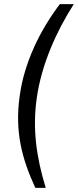

<svg xmlns="http://www.w3.org/2000/svg" viewBox="-20 -743 375 924"><path d="M150 161H200C154 10 136 -125 157 -272C180 -434 252 -593 335 -723H268C173 -598 97 -443 75 -283C50 -109 86 22 150 161Z"/></svg>

Font: United Sans
Style: Italic
Weight: 400
Italic angle: -8°
Designer: Pablo Impallari, Rodrigo Fuenzalida (Modified by Dan O. Williams)
Version: Version 1.000;PS 001.000;hotconv 1.0.88;makeotf.lib2.5.64775